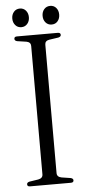

<svg xmlns="http://www.w3.org/2000/svg" viewBox="-57 -860 397 893"><g transform="rotate(-5 141.5 -414.0)"><path d="M174.5 -50.5Q174.5 -32.5 196 -28.5L238 -22Q250 -19 250 -10.5Q250 0 237 0H46Q33.5 0 33.5 -10.5Q33.5 -19 45 -22L87 -28.5Q108.5 -32.5 108.5 -50.5V-650Q108.5 -667.5 89 -671.5L45 -678Q33.5 -681 33.5 -689.5Q33.5 -700 46 -700H237Q250 -700 250 -689.5Q250 -681 238 -678L194 -671.5Q174.5 -668 174.5 -650ZM71 -741Q53.5 -741 42.8 -753.5Q32 -766 32 -784.5Q32 -803 42.8 -815.5Q53.5 -828 71 -828Q88 -828 98.8 -815.5Q109.5 -803 109.5 -784.5Q109.5 -766 98.8 -753.5Q88 -741 71 -741ZM212.5 -741Q195 -741 184.2 -753.5Q173.5 -766 173.5 -784.5Q173.5 -803 184.2 -815.5Q195 -828 212.5 -828Q230 -828 240.5 -815.5Q251 -803 251 -784.5Q251 -766 240.5 -753.5Q230 -741 212.5 -741Z"/></g></svg>

Font: Fraunces 144pt S050 Light
Style: Regular
Weight: 300
Version: Version 1.000; ttfautohint (v1.8.3)